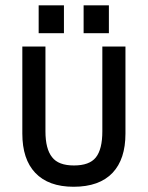

<svg xmlns="http://www.w3.org/2000/svg" viewBox="-20 -694 562 730"><path d="M223.1 -673.8V-567.9H127V-673.8ZM394 -673.8V-567.9H297.9V-673.8ZM113.8 -37.1Q64.9 -88.9 64.9 -186V-517.1H152.8V-194.8Q152.8 -127.4 178.2 -96.2Q202.1 -64.9 261.2 -64.9Q319.8 -64.9 344.2 -95.2Q369.1 -126 369.1 -194.8V-517.1H457V-186Q457 -88.9 408.2 -37.1Q357.9 16.1 259.8 16.1Q164.1 16.1 113.8 -37.1Z"/></svg>

Font: D-DIN-PRO Medium
Style: Regular
Weight: 500
Designer: datto
Foundry: CyberFei
Version: Version 1.000;hotconv 1.0.109;makeotfexe 2.5.65596